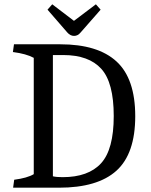

<svg xmlns="http://www.w3.org/2000/svg" viewBox="-20 -873 702 893"><path d="M260 -667Q435 -667 522 -587Q609 -507 609 -332.5Q609 -158 521.5 -79Q434 0 254 0H41L46 -37Q107 -45 137 -63V-604Q102 -623 40 -631L45 -667ZM274 -617H226V-53Q243 -49 271 -49Q391 -49 450 -113.5Q509 -178 509 -333.5Q509 -489 451 -553Q393 -617 274 -617ZM355 -722Q342 -706 324.5 -706Q307 -706 293 -722L201 -828L223 -853L324 -776L426 -853L448 -828Z"/></svg>

Font: Caladea
Style: Regular
Weight: 400
Designer: Carolina Giovagnoli and Andres Torresi
Foundry: Carolina Giovagnoli and Andres Torresi
Version: Version 1.002